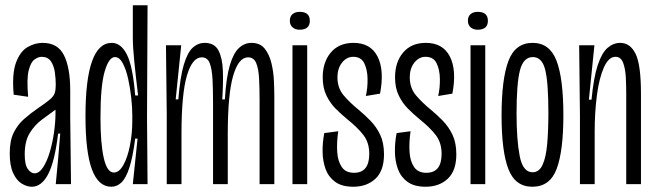

<svg xmlns="http://www.w3.org/2000/svg" viewBox="-20 -700 2489 730"><path d="M101 10Q82 10 62.5 -2Q43 -14 30 -42Q17 -70 17 -117Q17 -165 32 -195.5Q47 -226 71.5 -247.5Q96 -269 125 -289Q156 -310 170 -322Q184 -334 188 -346Q192 -358 192 -378Q192 -401 188.5 -425.5Q185 -450 173.5 -467Q162 -484 138 -484Q126 -484 111.5 -474Q97 -464 89 -432Q81 -400 87 -332L32 -340Q25 -420 41 -462.5Q57 -505 85 -521Q113 -537 142 -537Q200 -537 223.5 -489.5Q247 -442 247 -356V-251Q248 -189 248.5 -125.5Q249 -62 250 0H192Q197 -48 201 -96Q205 -144 209 -192H201Q188 -85 163 -37.5Q138 10 101 10ZM111 -41Q129 -41 144 -64Q159 -87 169.5 -122.5Q180 -158 185.5 -197.5Q191 -237 191 -271V-283Q168 -266 140.5 -246Q113 -226 93.5 -195Q74 -164 74 -113Q74 -73 86 -57Q98 -41 111 -41Z M403 10Q354 10 329.5 -56Q305 -122 305 -258Q305 -537 405 -537Q440 -537 462.5 -492.5Q485 -448 494 -337H505Q496 -412 490.5 -467Q485 -522 485 -557V-680H541L539 -253L541 0H485L503 -173H494Q485 -103 472 -63Q459 -23 442 -6.5Q425 10 403 10ZM413 -44Q433 -44 449 -72.5Q465 -101 474 -146.5Q483 -192 483 -241V-262Q483 -291 479 -328.5Q475 -366 467 -401.5Q459 -437 446.5 -460Q434 -483 417 -483Q394 -483 378 -428.5Q362 -374 362 -253Q362 -155 374.5 -99.5Q387 -44 413 -44Z M614 0V-263L611 -528H669L648 -322H658Q665 -408 679 -454.5Q693 -501 713 -519Q733 -537 758 -537Q796 -537 811 -507.5Q826 -478 827.5 -429Q829 -380 825 -322H835Q840 -406 854 -452.5Q868 -499 889 -518Q910 -537 936 -537Q969 -537 986.5 -515Q1004 -493 1012 -460Q1020 -427 1021.5 -392Q1023 -357 1023 -331V0H967V-319Q967 -365 965 -402Q963 -439 954 -460.5Q945 -482 923 -482Q887 -482 866.5 -412Q846 -342 846 -190V0H790V-310Q790 -360 788 -398.5Q786 -437 777.5 -459.5Q769 -482 747 -482Q711 -482 690.5 -412Q670 -342 670 -190V0Z M1092 0V-528H1148V0ZM1119 -587Q1103 -587 1092.5 -596Q1082 -605 1082 -621Q1082 -638 1092.5 -646.5Q1103 -655 1119 -655Q1158 -655 1158 -621Q1158 -587 1119 -587Z M1323 10Q1280 10 1254.5 -8.5Q1229 -27 1218 -57Q1207 -87 1206.5 -123Q1206 -159 1213 -194L1266 -201Q1260 -160 1262 -124Q1264 -88 1279 -65.5Q1294 -43 1326 -43Q1384 -43 1384 -115Q1384 -157 1362.5 -185.5Q1341 -214 1300 -247Q1278 -265 1256.5 -286.5Q1235 -308 1221 -337Q1207 -366 1207 -406Q1207 -464 1238 -500.5Q1269 -537 1324 -537Q1389 -537 1415.5 -485Q1442 -433 1425 -344L1371 -335Q1378 -365 1377.5 -400Q1377 -435 1365 -459.5Q1353 -484 1323 -484Q1298 -484 1280.5 -462Q1263 -440 1263 -406Q1263 -365 1287 -337Q1311 -309 1343 -283Q1366 -264 1388.5 -241Q1411 -218 1425.5 -187.5Q1440 -157 1440 -113Q1440 -51 1407.5 -20.5Q1375 10 1323 10Z M1598 10Q1555 10 1529.5 -8.5Q1504 -27 1493 -57Q1482 -87 1481.5 -123Q1481 -159 1488 -194L1541 -201Q1535 -160 1537 -124Q1539 -88 1554 -65.5Q1569 -43 1601 -43Q1659 -43 1659 -115Q1659 -157 1637.5 -185.5Q1616 -214 1575 -247Q1553 -265 1531.5 -286.5Q1510 -308 1496 -337Q1482 -366 1482 -406Q1482 -464 1513 -500.5Q1544 -537 1599 -537Q1664 -537 1690.5 -485Q1717 -433 1700 -344L1646 -335Q1653 -365 1652.5 -400Q1652 -435 1640 -459.5Q1628 -484 1598 -484Q1573 -484 1555.5 -462Q1538 -440 1538 -406Q1538 -365 1562 -337Q1586 -309 1618 -283Q1641 -264 1663.5 -241Q1686 -218 1700.5 -187.5Q1715 -157 1715 -113Q1715 -51 1682.5 -20.5Q1650 10 1598 10Z M1769 0V-528H1825V0ZM1796 -587Q1780 -587 1769.5 -596Q1759 -605 1759 -621Q1759 -638 1769.5 -646.5Q1780 -655 1796 -655Q1835 -655 1835 -621Q1835 -587 1796 -587Z M2004 10Q1939 10 1913 -57Q1887 -124 1887 -261Q1887 -399 1913 -468Q1939 -537 2005 -537Q2070 -537 2096 -469Q2122 -401 2122 -262Q2122 -126 2096.5 -58Q2071 10 2004 10ZM2005 -45Q2030 -45 2043 -73.5Q2056 -102 2060.5 -153Q2065 -204 2065 -271Q2065 -386 2053 -434.5Q2041 -483 2006 -483Q1970 -483 1957 -433Q1944 -383 1944 -269Q1944 -168 1956 -106.5Q1968 -45 2005 -45Z M2185 0V-260L2182 -528H2240L2219 -321H2229Q2237 -405 2252.5 -452Q2268 -499 2290 -518Q2312 -537 2338 -537Q2376 -537 2396.5 -495.5Q2417 -454 2417 -344V0H2361V-344Q2361 -371 2359.5 -404Q2358 -437 2349.5 -460.5Q2341 -484 2320 -484Q2294 -484 2276 -443.5Q2258 -403 2249.5 -338Q2241 -273 2241 -198V0Z"/></svg>

Font: Bricolage Grotesque 48pt Condensed ExtraLight
Style: Regular
Weight: 200
Width: 3
Designer: Mathieu Triay
Foundry: Atelier Triay
Version: Version 1.000; ttfautohint (v1.8.4.7-5d5b);gftools[0.9.32]